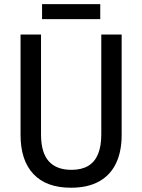

<svg xmlns="http://www.w3.org/2000/svg" viewBox="-20 -877 672 907"><path d="M554.7 -713.9V-239.3Q554.7 -160.6 527.8 -105Q501 -49.3 447.8 -19.8Q394.5 9.8 314.9 9.8Q198.7 9.8 137.9 -54.9Q77.1 -119.6 77.1 -239.3V-713.9H173.8V-241.7Q173.8 -156.2 210.2 -115.5Q246.6 -74.7 317.4 -74.7Q365.2 -74.7 396.5 -93.3Q427.7 -111.8 443.1 -149.2Q458.5 -186.5 458.5 -242.2V-713.9ZM453.6 -857.4V-786.6H178.7V-857.4Z"/></svg>

Font: Open Sans SemiCondensed Medium
Style: Regular
Weight: 500
Width: 4
Designer: Monotype Design Team
Foundry: Monotype Imaging Inc.
Version: Version 3.000